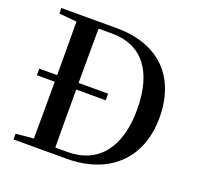

<svg xmlns="http://www.w3.org/2000/svg" viewBox="-128 -872 1037 1009"><g transform="rotate(20 390.5 -367.5)"><path d="M433 -359V-396H268C268 -501 268 -602 269 -700H345C511 -700 605 -585 605 -368C605 -160 511 -35 337 -35H269C268 -138 268 -241 268 -359ZM48 -704 147 -695C148 -598 148 -499 148 -396H48V-359H148C148 -243 148 -140 147 -41L48 -32V0H343C583 0 730 -141 730 -369C730 -600 591 -735 358 -735H48Z"/></g></svg>

Font: Noto Serif CJK KR SemiBold
Style: Regular
Weight: 600
Designer: Ryoko NISHIZUKA 西塚涼子 (kana & ideographs); Frank Grießhammer (Latin, Greek & Cyrillic); Wenlong ZHANG 张文龙 (bopomofo); San
Foundry: Adobe
Version: Version 2.001;hotconv 1.1.0;makeotfexe 2.6.0